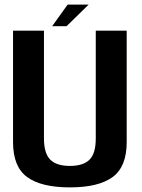

<svg xmlns="http://www.w3.org/2000/svg" viewBox="-20 -808 615 832"><path d="M283 4Q407 4 468 -40.8Q529 -85.5 529 -192V-675H395V-208Q395 -143 367.8 -116Q340.5 -89 283 -89Q225 -89 197.8 -116.2Q170.5 -143.5 170.5 -208V-675H36.5V-192Q36.5 -85.5 97.5 -40.8Q158.5 4 283 4ZM206 -694.5H268.5L364 -788H273Z"/></svg>

Font: Anybody SemiCondensed SemiBold
Style: Regular
Weight: 600
Width: 4
Version: Version 1.113;gftools[0.9.25]